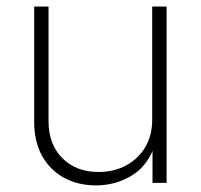

<svg xmlns="http://www.w3.org/2000/svg" viewBox="-20 -559 614 587"><path d="M273.4 7.8Q218.3 7.8 175.5 -15.6Q132.8 -39.1 108.6 -82.5Q84.5 -126 84.5 -186V-539.1H128.4V-188.5Q128.4 -117.7 170.7 -75.4Q212.9 -33.2 281.2 -33.2Q328.1 -33.2 365.2 -53Q402.3 -72.8 423.8 -108.6Q445.3 -144.5 445.3 -192.4V-539.1H489.3V0H446.3V-121.6H455.1Q435.1 -55.2 385 -23.7Q335 7.8 273.4 7.8Z"/></svg>

Font: Inter 18pt ExtraLight
Style: Regular
Weight: 250
Designer: Rasmus Andersson
Foundry: rsms
Version: Version 4.001;git-66647c0bb